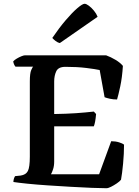

<svg xmlns="http://www.w3.org/2000/svg" viewBox="-20 -997 737 1017"><path d="M544 0Q517 0 466.5 -2Q416 -4 355.5 -7.5Q295 -11 234.5 -15Q174 -19 125 -24Q76 -29 51 -33Q51 -43 54 -51.5Q57 -60 60 -64L89 -67Q117 -71 127.5 -91Q138 -111 138 -167V-566Q138 -609 145.5 -626Q153 -643 156 -644H62Q58 -648 54.5 -656Q51 -664 50 -672Q56 -679 68.5 -686.5Q81 -694 93.5 -699Q106 -704 112 -704H542Q567 -695 592 -680Q617 -665 631 -648Q627 -586 617 -539.5Q607 -493 600 -470Q580 -470 562 -474Q544 -478 534 -482L508 -626Q485 -631 437 -637Q389 -643 327 -643Q289 -643 278 -619.5Q267 -596 267 -566V-393Q333 -394 383 -397.5Q433 -401 477 -406L489 -393Q485 -347 477 -328H267V-141Q267 -118 261 -100Q255 -82 250 -74H505L569 -249Q592 -249 611 -243Q630 -237 637 -231Q637 -183 632 -130Q627 -77 621 -45Q614 -36 598.5 -25.5Q583 -15 568 -7.5Q553 0 544 0ZM297 -769Q284 -772 273 -781Q262 -790 257 -796Q293 -849 328 -890Q363 -931 390 -954Q417 -977 428 -977Q437 -977 451 -966.5Q465 -956 478 -940Q491 -924 497 -908Z"/></svg>

Font: Texturina SemiBold
Style: Regular
Weight: 600
Designer: Guillermo Torres Carreño
Foundry: Omnibus-Type
Version: Version 1.002; ttfautohint (v1.8.3)